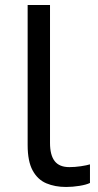

<svg xmlns="http://www.w3.org/2000/svg" viewBox="-20 -734 388 764"><path d="M243 10Q199 10 164.5 -4.5Q130 -19 110 -55.5Q90 -92 90 -157V-714H179V-165Q179 -117 197.5 -93Q216 -69 256 -69Q278 -69 301.5 -72.5Q325 -76 338 -80V-6Q324 1 296.5 5.5Q269 10 243 10Z"/></svg>

Font: Noto Sans IKEA
Style: Regular
Weight: 400
Designer: Monotype Design Team
Foundry: Monotype Imaging Inc.
Version: Version 2.001